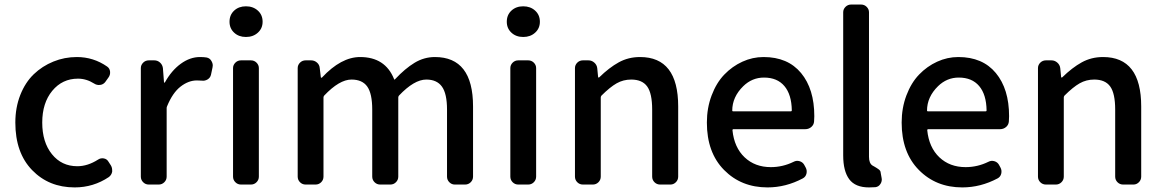

<svg xmlns="http://www.w3.org/2000/svg" viewBox="-20 -817 5151 850"><path d="M310.5 12.7Q196.3 12.7 122.1 -64Q47.9 -140.6 47.9 -274.4Q47.9 -340.8 69.8 -396.5Q91.8 -452.1 129.4 -488.3Q167 -524.4 216.3 -544.4Q265.6 -564.5 320.3 -564.5Q393.6 -564.5 454.1 -522.5Q465.8 -514.6 467.3 -500Q468.8 -485.4 460 -473.6L445.3 -453.1Q436.5 -442.4 422.4 -440.9Q408.2 -439.5 396.5 -447.3Q362.3 -468.8 325.2 -468.8Q255.9 -468.8 211.4 -415Q167 -361.3 167 -274.4Q167 -187.5 210 -134.3Q252.9 -81.1 322.3 -81.1Q368.2 -81.1 414.1 -110.4Q425.8 -118.2 439.5 -115.7Q453.1 -113.3 460 -101.6L470.7 -85Q476.6 -75.2 476.6 -63.5Q476.6 -60.5 476.6 -56.6Q473.6 -42 461.9 -33.2Q393.6 12.7 310.5 12.7Z M638.7 0Q624 0 613.8 -10.3Q603.5 -20.5 603.5 -35.2V-515.6Q603.5 -529.3 613.8 -539.6Q624 -549.8 638.7 -549.8H663.1Q677.7 -549.8 688.5 -540Q699.2 -530.3 701.2 -515.6L706.1 -452.1Q707 -451.2 708.5 -451.2Q710 -451.2 710 -452.1Q739.3 -504.9 780.3 -534.7Q821.3 -564.5 865.2 -564.5Q881.8 -564.5 894.5 -562.5Q909.2 -559.6 916 -546.9Q921.9 -537.1 921.9 -527.3Q921.9 -522.5 920.9 -518.6L914.1 -486.3Q911.1 -472.7 898.9 -465.3Q886.7 -458 873 -460Q863.3 -460.9 851.6 -460.9Q814.5 -460.9 779.3 -433.6Q744.1 -406.2 719.7 -346.7Q717.8 -342.8 717.8 -338.9V-35.2Q717.8 -20.5 707.5 -10.3Q697.3 0 682.6 0Z M1046.9 0Q1032.2 0 1022 -10.3Q1011.7 -20.5 1011.7 -35.2V-515.6Q1011.7 -529.3 1022 -539.6Q1032.2 -549.8 1046.9 -549.8H1090.8Q1105.5 -549.8 1115.7 -539.6Q1126 -529.3 1126 -515.6V-35.2Q1126 -20.5 1115.7 -10.3Q1105.5 0 1090.8 0ZM996.1 -720.7Q996.1 -751 1016.6 -770Q1037.1 -789.1 1068.8 -789.1Q1100.6 -789.1 1121.6 -770Q1142.6 -751 1142.6 -720.7Q1142.6 -691.4 1121.6 -672.4Q1100.6 -653.3 1068.8 -653.3Q1037.1 -653.3 1016.6 -672.4Q996.1 -691.4 996.1 -720.7Z M1333 0Q1318.4 0 1308.1 -10.3Q1297.9 -20.5 1297.9 -35.2V-515.6Q1297.9 -529.3 1308.1 -539.6Q1318.4 -549.8 1333 -549.8H1357.4Q1372.1 -549.8 1383.3 -540Q1394.5 -530.3 1395.5 -515.6L1400.4 -474.6Q1401.4 -472.7 1402.8 -472.7Q1404.3 -472.7 1405.3 -473.6Q1490.2 -564.5 1574.2 -564.5Q1685.5 -564.5 1724.6 -466.8Q1725.6 -462.9 1728.5 -465.8Q1773.4 -513.7 1815.4 -539.1Q1857.4 -564.5 1905.3 -564.5Q2074.2 -564.5 2074.2 -345.7V-35.2Q2074.2 -20.5 2064 -10.3Q2053.7 0 2039.1 0H1993.2Q1979.5 0 1969.2 -10.3Q1959 -20.5 1959 -35.2V-332Q1959 -402.3 1936.5 -433.6Q1914.1 -464.8 1867.2 -464.8Q1813.5 -464.8 1746.1 -393.6Q1743.2 -389.6 1743.2 -385.7V-35.2Q1743.2 -20.5 1732.9 -10.3Q1722.7 0 1708 0H1663.1Q1648.4 0 1638.2 -10.3Q1627.9 -20.5 1627.9 -35.2V-332Q1627.9 -402.3 1606 -433.6Q1584 -464.8 1536.1 -464.8Q1482.4 -464.8 1415 -393.6Q1412.1 -389.6 1412.1 -385.7V-35.2Q1412.1 -20.5 1401.9 -10.3Q1391.6 0 1377 0Z M2274.4 0Q2259.8 0 2249.5 -10.3Q2239.3 -20.5 2239.3 -35.2V-515.6Q2239.3 -529.3 2249.5 -539.6Q2259.8 -549.8 2274.4 -549.8H2318.4Q2333 -549.8 2343.3 -539.6Q2353.5 -529.3 2353.5 -515.6V-35.2Q2353.5 -20.5 2343.3 -10.3Q2333 0 2318.4 0ZM2223.6 -720.7Q2223.6 -751 2244.1 -770Q2264.6 -789.1 2296.4 -789.1Q2328.1 -789.1 2349.1 -770Q2370.1 -751 2370.1 -720.7Q2370.1 -691.4 2349.1 -672.4Q2328.1 -653.3 2296.4 -653.3Q2264.6 -653.3 2244.1 -672.4Q2223.6 -691.4 2223.6 -720.7Z M2560.5 0Q2545.9 0 2535.6 -10.3Q2525.4 -20.5 2525.4 -35.2V-515.6Q2525.4 -529.3 2535.6 -539.6Q2545.9 -549.8 2560.5 -549.8H2585Q2599.6 -549.8 2610.8 -540Q2622.1 -530.3 2624 -515.6L2627.9 -475.6Q2628.9 -473.6 2630.4 -473.6Q2631.8 -473.6 2632.8 -474.6Q2676.8 -517.6 2719.2 -541Q2761.7 -564.5 2813.5 -564.5Q2982.4 -564.5 2982.4 -345.7V-35.2Q2982.4 -20.5 2972.2 -10.3Q2961.9 0 2948.2 0H2902.3Q2887.7 0 2877.4 -10.3Q2867.2 -20.5 2867.2 -35.2V-332Q2867.2 -403.3 2845.2 -434.1Q2823.2 -464.8 2774.4 -464.8Q2739.3 -464.8 2710 -448.2Q2680.7 -431.6 2642.6 -393.6Q2639.6 -389.6 2639.6 -385.7V-35.2Q2639.6 -20.5 2629.4 -10.3Q2619.1 0 2604.5 0Z M3377.9 12.7Q3261.7 12.7 3185.5 -64.5Q3109.4 -141.6 3109.4 -274.4Q3109.4 -338.9 3130.4 -394.5Q3151.4 -450.2 3186.5 -486.8Q3221.7 -523.4 3266.6 -543.9Q3311.5 -564.5 3360.4 -564.5Q3467.8 -564.5 3526.4 -493.7Q3585 -422.9 3585 -302.7Q3585 -291 3584 -279.3Q3583 -264.6 3571.8 -254.9Q3560.5 -245.1 3544.9 -245.1H3226.6Q3222.7 -245.1 3222.7 -240.2Q3230.5 -164.1 3276.4 -120.6Q3322.3 -77.1 3392.6 -77.1Q3445.3 -77.1 3493.2 -100.6Q3505.9 -107.4 3519.5 -103.5Q3533.2 -99.6 3540 -87.9L3546.9 -75.2Q3553.7 -62.5 3550.3 -48.3Q3546.9 -34.2 3534.2 -27.3Q3459 12.7 3377.9 12.7ZM3221.7 -327.1Q3221.7 -324.2 3225.6 -324.2H3481.4Q3485.4 -324.2 3485.4 -328.1Q3485.4 -328.1 3485.4 -328.1Q3484.4 -398.4 3452.6 -436Q3420.9 -473.6 3362.3 -473.6Q3309.6 -473.6 3270.5 -435.5Q3221.7 -387.7 3221.7 -327.1Z M3827.1 12.7Q3766.6 12.7 3739.7 -23.4Q3712.9 -59.6 3712.9 -128.9V-762.7Q3712.9 -776.4 3723.1 -786.6Q3733.4 -796.9 3748 -796.9H3792Q3806.6 -796.9 3816.9 -786.6Q3827.1 -776.4 3827.1 -762.7V-123Q3827.1 -93.8 3842.8 -84Q3844.7 -83 3851.6 -79.1Q3858.4 -75.2 3861.3 -73.2Q3864.3 -71.3 3869.1 -67.9Q3874 -64.5 3876.5 -60.5Q3878.9 -56.6 3878.9 -51.8L3882.8 -30.3Q3883.8 -26.4 3883.8 -23.4Q3883.8 -11.7 3877.9 -2.9Q3870.1 9.8 3855.5 11.7Q3841.8 12.7 3827.1 12.7Z M4240.2 12.7Q4124 12.7 4047.9 -64.5Q3971.7 -141.6 3971.7 -274.4Q3971.7 -338.9 3992.7 -394.5Q4013.7 -450.2 4048.8 -486.8Q4084 -523.4 4128.9 -543.9Q4173.8 -564.5 4222.7 -564.5Q4330.1 -564.5 4388.7 -493.7Q4447.3 -422.9 4447.3 -302.7Q4447.3 -291 4446.3 -279.3Q4445.3 -264.6 4434.1 -254.9Q4422.9 -245.1 4407.2 -245.1H4088.9Q4085 -245.1 4085 -240.2Q4092.8 -164.1 4138.7 -120.6Q4184.6 -77.1 4254.9 -77.1Q4307.6 -77.1 4355.5 -100.6Q4368.2 -107.4 4381.8 -103.5Q4395.5 -99.6 4402.3 -87.9L4409.2 -75.2Q4416 -62.5 4412.6 -48.3Q4409.2 -34.2 4396.5 -27.3Q4321.3 12.7 4240.2 12.7ZM4084 -327.1Q4084 -324.2 4087.9 -324.2H4343.8Q4347.7 -324.2 4347.7 -328.1Q4347.7 -328.1 4347.7 -328.1Q4346.7 -398.4 4314.9 -436Q4283.2 -473.6 4224.6 -473.6Q4171.9 -473.6 4132.8 -435.5Q4084 -387.7 4084 -327.1Z M4610.4 0Q4595.7 0 4585.4 -10.3Q4575.2 -20.5 4575.2 -35.2V-515.6Q4575.2 -529.3 4585.4 -539.6Q4595.7 -549.8 4610.4 -549.8H4634.8Q4649.4 -549.8 4660.6 -540Q4671.9 -530.3 4673.8 -515.6L4677.7 -475.6Q4678.7 -473.6 4680.2 -473.6Q4681.6 -473.6 4682.6 -474.6Q4726.6 -517.6 4769 -541Q4811.5 -564.5 4863.3 -564.5Q5032.2 -564.5 5032.2 -345.7V-35.2Q5032.2 -20.5 5022 -10.3Q5011.7 0 4998 0H4952.1Q4937.5 0 4927.2 -10.3Q4917 -20.5 4917 -35.2V-332Q4917 -403.3 4895 -434.1Q4873 -464.8 4824.2 -464.8Q4789.1 -464.8 4759.8 -448.2Q4730.5 -431.6 4692.4 -393.6Q4689.5 -389.6 4689.5 -385.7V-35.2Q4689.5 -20.5 4679.2 -10.3Q4668.9 0 4654.3 0Z"/></svg>

Font: Gen Jyuu GothicL Medium
Style: Regular
Weight: 500
Designer: [Source Han Sans]
Ryoko NISHIZUKA  (kana & ideographs); Paul D. Hunt (Latin, Greek & Cyrillic); Wenlong ZHANG  (bopomofo
Version: Version 1.002.20150607